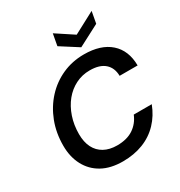

<svg xmlns="http://www.w3.org/2000/svg" viewBox="-214 -1078 1163 1238"><g transform="rotate(-30 368.0 -459.0)"><path d="M341 12Q250 12 187 -23Q124 -58 90.5 -121.5Q57 -185 57 -268Q57 -363 88 -443.5Q119 -524 174.5 -584.5Q230 -645 304.5 -678.5Q379 -712 466 -712Q591 -712 660.5 -650.5Q730 -589 731 -477H597Q596 -537 558 -570.5Q520 -604 447 -604Q390 -604 341.5 -579.5Q293 -555 257.5 -511.5Q222 -468 202 -409Q182 -350 182 -282Q182 -223 203 -181.5Q224 -140 264 -118Q304 -96 360 -96Q433 -96 480.5 -127.5Q528 -159 551 -215H685Q658 -144 609 -92.5Q560 -41 492 -14.5Q424 12 341 12ZM650 -930 634 -843 475 -760 345 -843 361 -930 490 -845Z"/></g></svg>

Font: DM Sans 24pt SemiBold
Style: Italic
Weight: 600
Italic angle: -10°
Designer: Colophon Foundry, Jonny Pinhorn
Foundry: Colophon Foundry
Version: Version 4.004;gftools[0.9.30]